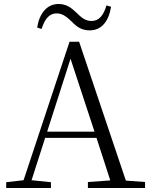

<svg xmlns="http://www.w3.org/2000/svg" viewBox="-20 -941 752 961"><path d="M166 -803 188 -796C204 -846 227 -874 263 -874C297 -874 318 -852 342 -830C363 -808 388 -789 429 -789C489 -789 524 -835 536 -907L513 -914C498 -864 476 -836 438 -836C404 -836 385 -856 361 -879C338 -901 313 -921 273 -921C215 -921 177 -874 166 -803ZM333 -647 453 -282H216ZM420 0H706V-30L610 -37L376 -732H328L98 -39L11 -29V0H235V-29L138 -39L206 -251H463L532 -38L420 -30Z"/></svg>

Font: Noto Serif JP Light
Style: Regular
Weight: 300
Designer: Ryoko NISHIZUKA 西塚涼子 (kana & ideographs); Frank Grießhammer (Latin, Greek & Cyrillic); Wenlong ZHANG 张文龙 (bopomofo); San
Foundry: Adobe
Version: Version 2.001;hotconv 1.1.0;makeotfexe 2.6.0